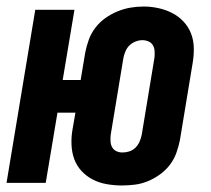

<svg xmlns="http://www.w3.org/2000/svg" viewBox="-27 -560 647 588"><path d="M346 8Q323 8 300 4Q277 0 257.5 -10Q238 -20 223 -36Q208 -52 200.5 -72.5Q193 -93 192 -116.5Q191 -140 195 -163L204 -215H149L113 0H-7L81 -530H201L165 -315H220L234 -399Q238 -419 245 -438.5Q252 -458 265 -475Q278 -492 295.5 -504.5Q313 -517 332.5 -525Q352 -533 372 -536.5Q392 -540 413 -540Q436 -540 458.5 -535Q481 -530 500.5 -520Q520 -510 535 -494Q550 -478 558 -457.5Q566 -437 566.5 -413.5Q567 -390 563 -367L524 -131Q520 -111 513 -91.5Q506 -72 493 -55Q480 -38 462.5 -25.5Q445 -13 425.5 -5Q406 3 386 5.5Q366 8 346 8ZM348 -93Q359 -93 369.5 -96.5Q380 -100 388 -108Q396 -116 400.5 -126.5Q405 -137 407 -147L446 -383Q447 -393 446.5 -403Q446 -413 441.5 -421Q437 -429 428 -433Q419 -437 409 -437Q399 -437 388.5 -433Q378 -429 370 -421.5Q362 -414 357.5 -403.5Q353 -393 351 -383L312 -147Q311 -137 311.5 -127Q312 -117 316.5 -109Q321 -101 329.5 -97Q338 -93 348 -93Z"/></svg>

Font: Iosevka Curly Extended Oblique
Style: Bold
Weight: 700
Width: 7
Italic angle: -9°
Monospace: yes
Designer: Belleve Invis
Foundry: Belleve Invis
Version: Version 11.1.0; ttfautohint (v1.8.3)